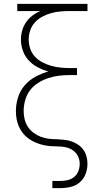

<svg xmlns="http://www.w3.org/2000/svg" viewBox="-20 -755 540 990"><path d="M250 215V178H292Q311 178 330 173.5Q349 169 363.5 156.5Q378 144 384.5 126Q391 108 391 89Q391 69 382 50.5Q373 32 356.5 20.5Q340 9 320 4.5Q300 0 279.5 0Q259 0 239 -1.5Q219 -3 199.5 -8Q180 -13 161.5 -21Q143 -29 126.5 -41Q110 -53 97.5 -69Q85 -85 77 -103.5Q69 -122 65.5 -142Q62 -162 62 -182Q62 -218 73 -253Q84 -288 107.5 -315Q131 -342 163 -359.5Q195 -377 229 -386Q201 -394 174.5 -408Q148 -422 128 -443.5Q108 -465 98 -493.5Q88 -522 88 -551Q88 -575 94.5 -598Q101 -621 114.5 -640.5Q128 -660 147 -674.5Q166 -689 188 -698H69V-735H431V-698H340Q316 -698 292 -696Q268 -694 244.5 -687.5Q221 -681 199 -669.5Q177 -658 160.5 -640Q144 -622 136 -599Q128 -576 128 -551Q128 -527 136 -503.5Q144 -480 160.5 -462.5Q177 -445 199 -433.5Q221 -422 244.5 -415.5Q268 -409 292 -406.5Q316 -404 340 -404H377V-368H340Q312 -368 283.5 -364.5Q255 -361 228 -352Q201 -343 176.5 -327.5Q152 -312 135 -289.5Q118 -267 110 -239Q102 -211 102 -182Q102 -161 107 -140Q112 -119 124 -101Q136 -83 153.5 -70Q171 -57 191 -49.5Q211 -42 232.5 -39.5Q254 -37 275 -37Q294 -36 313 -34Q332 -32 350 -25.5Q368 -19 383.5 -8.5Q399 2 410 17.5Q421 33 426 51.5Q431 70 431 89Q431 116 421.5 141.5Q412 167 392 184.5Q372 202 345.5 208.5Q319 215 292 215Z"/></svg>

Font: Iosevka Curly Extralight
Style: Regular
Weight: 200
Monospace: yes
Designer: Belleve Invis
Foundry: Belleve Invis
Version: Version 22.1.2; ttfautohint (v1.8.4)